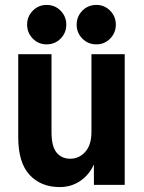

<svg xmlns="http://www.w3.org/2000/svg" viewBox="-20 -750 585 779"><path d="M222 9Q146 9 100 -40.5Q54 -90 54 -193V-530H189V-214Q189 -156 209.5 -131Q230 -106 265 -106Q301 -106 326 -134Q351 -162 351 -214V-530H486V0H361V-83Q343 -42 306.5 -16.5Q270 9 222 9ZM169 -570Q136 -570 113 -593.5Q90 -617 90 -650Q90 -683 113 -706.5Q136 -730 169 -730Q203 -730 226 -706.5Q249 -683 249 -650Q249 -617 226 -593.5Q203 -570 169 -570ZM371 -570Q337 -570 314 -593.5Q291 -617 291 -650Q291 -683 314 -706.5Q337 -730 371 -730Q404 -730 427 -706.5Q450 -683 450 -650Q450 -617 427 -593.5Q404 -570 371 -570Z"/></svg>

Font: Golos UI
Style: Bold
Weight: 700
Designer: A.Korolkova, Vitaly Kuzmin
Foundry: ParaType Ltd
Version: Version 2.000